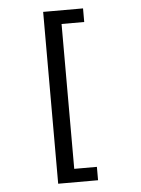

<svg xmlns="http://www.w3.org/2000/svg" viewBox="-53 -673 606 824"><g transform="rotate(-5 250.0 -261.0)"><path d="M164.1 -630.9H335.9V-572.3H238.3V51.8H335.9V109.4H164.1Z"/></g></svg>

Font: BabelStone Irk Bitig
Style: Regular
Weight: 400
Designer: Andrew West
Foundry: BabelStone
Version: Version 1.03 June 7, 2023